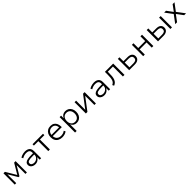

<svg xmlns="http://www.w3.org/2000/svg" viewBox="847 -3126 5930 5930"><g transform="rotate(-45 3811.5 -161.5)"><path d="M102 0V-494H166L368 -155L569 -494H633V0H569V-385L387 -79H349L166 -385V0Z M1000 8Q948 8 906 -11Q864 -30 840 -63Q816 -96 816 -137Q816 -195 849.5 -227.5Q883 -260 950 -273Q1017 -286 1118 -286H1198V-232H1122Q1060 -232 1015.5 -228Q971 -224 942.5 -214Q914 -204 900.5 -186.5Q887 -169 887 -141Q887 -97 922.5 -74Q958 -51 1010 -51Q1057 -51 1096.5 -72.5Q1136 -94 1160.5 -129Q1185 -164 1185 -206V-322Q1185 -383 1148.5 -412.5Q1112 -442 1042 -442Q996 -442 952.5 -430Q909 -418 862 -389L837 -444Q867 -463 902 -476Q937 -489 974 -496Q1011 -503 1047 -503Q1109 -503 1155.5 -483.5Q1202 -464 1228 -423Q1254 -382 1254 -318V0H1191V-110H1188Q1174 -80 1148 -52.5Q1122 -25 1085 -8.5Q1048 8 1000 8Z M1566 0V-434H1372V-494H1829V-434H1636V0Z M2180 8Q2101 8 2042 -22Q1983 -52 1951 -109.5Q1919 -167 1919 -248Q1919 -322 1947.5 -379.5Q1976 -437 2030.5 -470Q2085 -503 2160 -503Q2235 -503 2284.5 -471Q2334 -439 2359 -382.5Q2384 -326 2384 -250V-228H1968V-283H2343L2321 -261Q2321 -348 2279 -396.5Q2237 -445 2160 -445Q2110 -445 2071 -422Q2032 -399 2010 -357.5Q1988 -316 1988 -257V-248Q1988 -185 2011.5 -141.5Q2035 -98 2078.5 -75Q2122 -52 2180 -52Q2221 -52 2265 -63.5Q2309 -75 2347 -107L2375 -55Q2337 -22 2284 -7Q2231 8 2180 8Z M2556 180V-494H2620V-385H2623Q2646 -441 2694 -472Q2742 -503 2806 -503Q2875 -503 2927 -471Q2979 -439 3007.5 -381.5Q3036 -324 3036 -247Q3036 -172 3007.5 -114Q2979 -56 2927.5 -24Q2876 8 2807 8Q2743 8 2696.5 -22.5Q2650 -53 2628 -106H2626V180ZM2795 -52Q2874 -52 2919.5 -105.5Q2965 -159 2965 -248Q2965 -337 2919.5 -389.5Q2874 -442 2795 -442Q2716 -442 2670.5 -389.5Q2625 -337 2625 -248Q2625 -159 2670.5 -105.5Q2716 -52 2795 -52Z M3208 0V-494H3275V-93L3579 -494H3647V0H3580V-402L3276 0Z M4014 8Q3962 8 3920 -11Q3878 -30 3854 -63Q3830 -96 3830 -137Q3830 -195 3863.5 -227.5Q3897 -260 3964 -273Q4031 -286 4132 -286H4212V-232H4136Q4074 -232 4029.5 -228Q3985 -224 3956.5 -214Q3928 -204 3914.5 -186.5Q3901 -169 3901 -141Q3901 -97 3936.5 -74Q3972 -51 4024 -51Q4071 -51 4110.5 -72.5Q4150 -94 4174.5 -129Q4199 -164 4199 -206V-322Q4199 -383 4162.5 -412.5Q4126 -442 4056 -442Q4010 -442 3966.5 -430Q3923 -418 3876 -389L3851 -444Q3881 -463 3916 -476Q3951 -489 3988 -496Q4025 -503 4061 -503Q4123 -503 4169.5 -483.5Q4216 -464 4242 -423Q4268 -382 4268 -318V0H4205V-110H4202Q4188 -80 4162 -52.5Q4136 -25 4099 -8.5Q4062 8 4014 8Z M4433 10 4405 -44Q4444 -61 4469.5 -88Q4495 -115 4508.5 -154Q4522 -193 4527.5 -247.5Q4533 -302 4533 -377V-494H4895V0H4825V-434H4599V-375Q4599 -294 4592 -231.5Q4585 -169 4566.5 -122Q4548 -75 4516 -42.5Q4484 -10 4433 10Z M5099 0V-494H5169V-321H5349Q5447 -321 5497.5 -278.5Q5548 -236 5548 -161Q5548 -112 5525 -76Q5502 -40 5457.5 -20Q5413 0 5349 0ZM5169 -57H5343Q5407 -57 5442.5 -81.5Q5478 -106 5478 -161Q5478 -216 5442.5 -240Q5407 -264 5343 -264H5169Z M5712 0V-494H5782V-286H6085V-494H6155V0H6085V-226H5782V0Z M6359 0V-494H6429V-321H6601Q6699 -321 6749.5 -278.5Q6800 -236 6800 -161Q6800 -112 6776.5 -76Q6753 -40 6709 -20Q6665 0 6601 0ZM6429 -57H6595Q6659 -57 6694 -81.5Q6729 -106 6729 -161Q6729 -216 6694 -240Q6659 -264 6595 -264H6429ZM6900 0V-494H6970V0Z M7111 0 7314 -273V-235L7121 -494H7202L7347 -297L7492 -494H7573L7381 -238L7382 -269L7584 0H7502L7347 -209L7192 0Z"/></g></svg>

Font: Nunito Sans 7pt Light
Style: Regular
Weight: 300
Designer: Vernon Adams
Foundry: Vernon Adams
Version: Version 3.101;gftools[0.9.27]